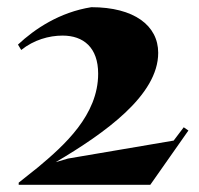

<svg xmlns="http://www.w3.org/2000/svg" viewBox="-20 -514 554 534"><path d="M253 -309C253 -194 159 -110 86 -49L32 -6V0H398L504 -151L491 -160L463 -123L169 -73L135 -63C272 -144 420 -249 420 -367C420 -443 353 -494 234 -494C146 -480 77 -434 30 -390L39 -375C74 -403 116 -415 154 -415C212 -415 253 -382 253 -309Z"/></svg>

Font: Mazius Display
Style: Bold
Weight: 700
Designer: Alberto Casagrande & Collletttivo
Foundry: Collletttivo
Version: Version 2.000;Glyphs 3.2 (3221)